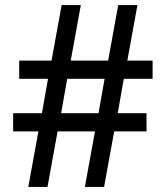

<svg xmlns="http://www.w3.org/2000/svg" viewBox="-20 -740 656 760"><path d="M584 -428V-500H484L524 -720H448L408 -500H260L300 -720H224L184 -500H56V-428H170L146 -292H32V-220H132L92 0H168L208 -220H356L316 0H392L432 -220H560V-292H446L470 -428ZM370 -292H222L246 -428H394Z"/></svg>

Font: Kufam Arabic Latin Roman Normal
Style: Regular
Weight: 400
Designer: Wael Morcos & Artur Schmal
Version: Version 1.200;PS 001.200;hotconv 1.0.88;makeotf.lib2.5.64775